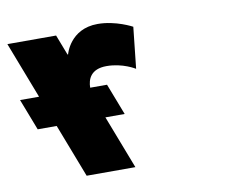

<svg xmlns="http://www.w3.org/2000/svg" viewBox="-146 -607 820 687"><g transform="rotate(-10 264.5 -264.0)"><path d="M41.3 -194 116 0H293L218.3 -194H288.3L244.3 -308H183.1C183.3 -338 196 -374 253.9 -374C312.9 -374 356.7 -346 356.7 -346L372.9 -496C372.9 -496 314.6 -528 248.6 -528C147.6 -528 125.9 -439 125.9 -439H123.9L95.4 -513H-81.6L-2.7 -308H-71.7L-27.7 -194Z"/></g></svg>

Font: Hussar
Style: BdOpOblFour
Weight: 700
Foundry: Cannot Into Space Fonts
Version: Version 2.00